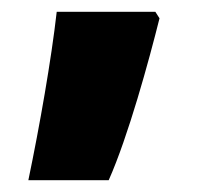

<svg xmlns="http://www.w3.org/2000/svg" viewBox="-20 -166 349 325"><path d="M250 -135 243 -146H76C67 -66 47 48 28 139H164C197 65 232 -63 250 -135Z"/></svg>

Font: Noto Sans Thai Looped Black
Style: Regular
Weight: 900
Designer: Sasikarn Vongin, Ben Mitchell
Foundry: The Fontpad Ltd
Version: Version 1.001